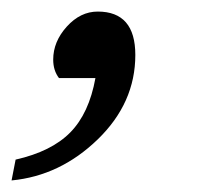

<svg xmlns="http://www.w3.org/2000/svg" viewBox="-75 -142 374 332"><path d="M159 -47Q159 36 94 99Q29 162 -55 170L-48 134Q14 120 46.5 87Q79 54 90 -7H27Q17 -20 17 -39Q17 -70 40.5 -96Q64 -122 94 -122Q159 -122 159 -47Z"/></svg>

Font: Veleka
Style: Italic
Weight: 400
Italic angle: -12°
Designer: Stefan Peev, Context Ltd, 2016; SIL International, 1997-2014.
Foundry: Stefan Peev, Context Ltd, 2016
Version: Version 1.000